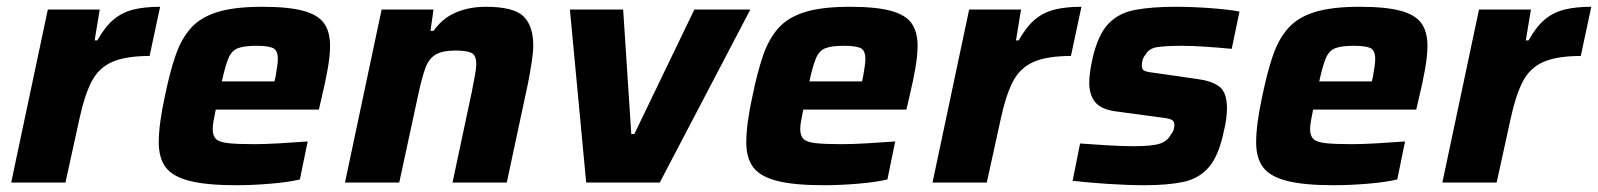

<svg xmlns="http://www.w3.org/2000/svg" viewBox="-20 -538 4711 566"><path d="M13 0 121 -510H274L259 -419H267Q290 -460 315.5 -481Q341 -502 374 -510Q407 -518 452 -518L421 -373Q351 -373 311 -355.5Q271 -338 250 -297.5Q229 -257 214 -187L173 0Z M676 8Q588 8 538 -5Q488 -18 468 -45.5Q448 -73 448 -118Q448 -145 452.5 -179Q457 -213 466 -254Q480 -323 497 -373Q514 -423 542.5 -455Q571 -487 621 -502.5Q671 -518 753 -518Q831 -518 874.5 -506Q918 -494 935.5 -469Q953 -444 953 -403Q953 -374 946 -334.5Q939 -295 929 -254L920 -215H616Q613 -200 610 -184Q607 -168 607 -158Q607 -138 616.5 -128.5Q626 -119 652.5 -116Q679 -113 730 -113Q760 -113 804 -115.5Q848 -118 887 -121L864 -9Q831 -1 778 3.5Q725 8 676 8ZM634 -298H789L792 -310Q795 -328 797 -341Q799 -354 799 -364Q799 -390 784.5 -396.5Q770 -403 736 -403Q700 -403 681.5 -396Q663 -389 653.5 -366.5Q644 -344 634 -298Z M997 0 1105 -510H1258L1249 -447H1258Q1285 -485 1324.5 -501.5Q1364 -518 1412 -518Q1494 -518 1523 -490Q1552 -462 1552 -404Q1552 -385 1547.5 -355.5Q1543 -326 1537 -295L1474 0H1314L1371 -268Q1376 -294 1380 -315.5Q1384 -337 1384 -349Q1384 -375 1370 -382Q1356 -389 1323 -389Q1284 -389 1264 -377Q1244 -365 1234 -337.5Q1224 -310 1214 -264L1157 0Z M1708 0 1660 -510H1817L1841 -143H1850L2027 -510H2192L1925 0Z M2408 8Q2320 8 2270 -5Q2220 -18 2200 -45.5Q2180 -73 2180 -118Q2180 -145 2184.5 -179Q2189 -213 2198 -254Q2212 -323 2229 -373Q2246 -423 2274.5 -455Q2303 -487 2353 -502.5Q2403 -518 2485 -518Q2563 -518 2606.5 -506Q2650 -494 2667.5 -469Q2685 -444 2685 -403Q2685 -374 2678 -334.5Q2671 -295 2661 -254L2652 -215H2348Q2345 -200 2342 -184Q2339 -168 2339 -158Q2339 -138 2348.5 -128.5Q2358 -119 2384.5 -116Q2411 -113 2462 -113Q2492 -113 2536 -115.5Q2580 -118 2619 -121L2596 -9Q2563 -1 2510 3.5Q2457 8 2408 8ZM2366 -298H2521L2524 -310Q2527 -328 2529 -341Q2531 -354 2531 -364Q2531 -390 2516.5 -396.5Q2502 -403 2468 -403Q2432 -403 2413.5 -396Q2395 -389 2385.5 -366.5Q2376 -344 2366 -298Z M2729 0 2837 -510H2990L2975 -419H2983Q3006 -460 3031.5 -481Q3057 -502 3090 -510Q3123 -518 3168 -518L3137 -373Q3067 -373 3027 -355.5Q2987 -338 2966 -297.5Q2945 -257 2930 -187L2889 0Z M3355 8Q3304 8 3244 4Q3184 0 3142 -5L3164 -115Q3206 -112 3247 -109.5Q3288 -107 3322 -107Q3376 -107 3399 -114.5Q3422 -122 3432 -142Q3442 -153 3442 -170Q3442 -182 3431.5 -186Q3421 -190 3392 -193L3267 -210Q3225 -216 3208 -237.5Q3191 -259 3191 -294Q3191 -322 3201 -367Q3217 -436 3247.5 -468Q3278 -500 3327 -509Q3376 -518 3445 -518Q3495 -518 3548.5 -514Q3602 -510 3634 -504L3611 -394Q3570 -398 3530.5 -400.5Q3491 -403 3465 -403Q3421 -403 3394 -399.5Q3367 -396 3357 -377Q3346 -365 3346 -344Q3346 -332 3355.5 -328.5Q3365 -325 3392 -322L3510 -305Q3550 -300 3573.5 -283.5Q3597 -267 3597 -218Q3597 -207 3595 -189.5Q3593 -172 3588 -152Q3573 -79 3543.5 -45Q3514 -11 3467.5 -1.5Q3421 8 3355 8Z M3911 8Q3823 8 3773 -5Q3723 -18 3703 -45.5Q3683 -73 3683 -118Q3683 -145 3687.5 -179Q3692 -213 3701 -254Q3715 -323 3732 -373Q3749 -423 3777.5 -455Q3806 -487 3856 -502.5Q3906 -518 3988 -518Q4066 -518 4109.5 -506Q4153 -494 4170.5 -469Q4188 -444 4188 -403Q4188 -374 4181 -334.5Q4174 -295 4164 -254L4155 -215H3851Q3848 -200 3845 -184Q3842 -168 3842 -158Q3842 -138 3851.5 -128.5Q3861 -119 3887.5 -116Q3914 -113 3965 -113Q3995 -113 4039 -115.5Q4083 -118 4122 -121L4099 -9Q4066 -1 4013 3.5Q3960 8 3911 8ZM3869 -298H4024L4027 -310Q4030 -328 4032 -341Q4034 -354 4034 -364Q4034 -390 4019.5 -396.5Q4005 -403 3971 -403Q3935 -403 3916.5 -396Q3898 -389 3888.5 -366.5Q3879 -344 3869 -298Z M4232 0 4340 -510H4493L4478 -419H4486Q4509 -460 4534.5 -481Q4560 -502 4593 -510Q4626 -518 4671 -518L4640 -373Q4570 -373 4530 -355.5Q4490 -338 4469 -297.5Q4448 -257 4433 -187L4392 0Z"/></svg>

Font: Saira
Style: Bold Italic
Weight: 700
Italic angle: -12°
Designer: Hector Gatti with collaboration of the Omnibus-Type team
Foundry: Omnibus-Type
Version: Version 1.100; ttfautohint (v1.8.3)